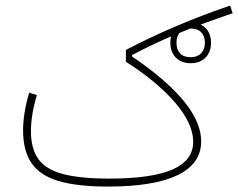

<svg xmlns="http://www.w3.org/2000/svg" viewBox="-20 -686 875 706"><path d="M681.2 -581.1Q706.5 -581.1 720 -567.1Q733.4 -553.2 733.4 -528.8Q733.4 -504.4 719.5 -490Q705.6 -475.6 681.2 -475.6Q655.8 -475.6 642.3 -489.5Q628.9 -503.4 628.9 -528.8Q628.9 -554.2 642.3 -567.6Q655.8 -581.1 681.2 -581.1ZM681.2 -603Q647 -603 626.7 -583Q606.4 -563 606.4 -528.8Q606.4 -494.6 626.7 -474.1Q647 -453.6 681.2 -453.6Q715.3 -453.6 735.6 -474.1Q755.9 -494.6 755.9 -528.8Q755.9 -563.5 735.4 -583.3Q714.8 -603 681.2 -603ZM87.4 -345.2Q64.9 -270.5 64.9 -206.5Q64.9 -131.8 95.7 -86.4Q126.5 -41 195.1 -20.5Q263.7 0 377 0Q546.4 0 633.1 -42Q719.7 -84 719.7 -166Q719.7 -213.4 690.9 -263.9Q662.1 -314.5 605.5 -368.2Q548.8 -421.9 465.3 -478.5V-483.4Q541 -523.9 630.9 -561.3Q720.7 -598.6 835.4 -637.2L826.2 -665.5Q723.1 -630.4 627.4 -589.6Q531.7 -548.8 442.9 -502.4V-459Q559.1 -384.8 624.8 -307.6Q690.4 -230.5 690.4 -164.6Q690.4 -96.2 614.3 -62.7Q538.1 -29.3 381.8 -29.3Q275.4 -29.3 212.2 -45.9Q148.9 -62.5 121.3 -100.8Q93.8 -139.2 93.8 -203.1Q93.8 -265.1 115.7 -336.4Z"/></svg>

Font: Estedad-FD-VF Thin
Style: Regular
Weight: 100
Designer: Amin Abedi
Version: Version 5.0